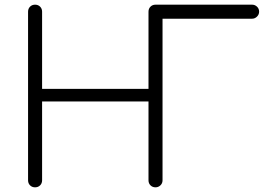

<svg xmlns="http://www.w3.org/2000/svg" viewBox="-20 -801 1148 821"><path d="M130 0Q117 0 108.5 -8.5Q100 -17 100 -30V-751Q100 -764 108.5 -772.5Q117 -781 130 -781Q143 -781 151.5 -772.5Q160 -764 160 -751V-421H615V-751Q615 -764 623.5 -772.5Q632 -781 645 -781H1058Q1070 -781 1079 -772.5Q1088 -764 1088 -751Q1088 -739 1079 -730Q1070 -721 1058 -721H675V-30Q675 -17 666 -8.5Q657 0 645 0Q632 0 623.5 -8.5Q615 -17 615 -30V-367H160V-30Q160 -17 151.5 -8.5Q143 0 130 0Z"/></svg>

Font: ComfortaaLight
Style: Regular
Weight: 300
Designer: Johan Aakerlund
Foundry: Johan Aakerlund
Version: Version 3.104; ttfautohint (v1.8.1.43-b0c9)